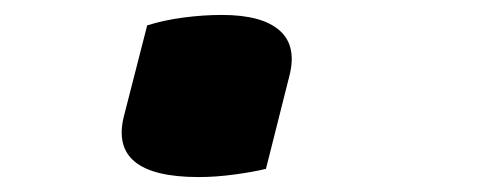

<svg xmlns="http://www.w3.org/2000/svg" viewBox="-20 -226 640 257"><path d="M336 0Q320 4 294.5 7.5Q269 11 246 11Q125 11 146 -71L177 -192Q199 -199 225.5 -202.5Q252 -206 277 -206Q331 -206 354.5 -185Q378 -164 367 -123Z"/></svg>

Font: Recursive Mn Csl St XBd
Style: Italic
Weight: 800
Italic angle: -15°
Monospace: yes
Version: Version 1.079;hotconv 1.0.112;makeotfexe 2.5.65598; ttfautoh